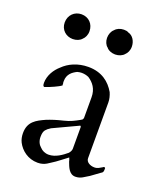

<svg xmlns="http://www.w3.org/2000/svg" viewBox="-127 -738 694 831"><g transform="rotate(20 220.0 -322.0)"><path d="M344 -81V-338C344 -353 340 -368 334 -382C311 -422 273 -453 211 -453C162 -453 122 -434 96 -408C74 -389 53 -358 53 -322C53 -319 54 -315 54 -312C56 -308 58 -306 61 -306C72 -310 89 -316 101 -322C111 -327 127 -334 133 -340L132 -342V-348C131 -351 131 -353 131 -355V-359C131 -391 152 -406 172 -416C180 -418 186 -419 192 -419C205 -419 216 -416 225 -412C249 -396 268 -373 268 -334V-240C268 -238 268 -236 266 -234C266 -231 262 -229 257 -226C235 -214 219 -205 190 -198C160 -191 136 -183 116 -175C76 -157 42 -140 42 -87C42 -72 45 -58 51 -46C67 -15 100 12 145 12C179 12 193 -5 218 -20C231 -30 247 -41 266 -56C267 -56 268 -54 268 -52C270 -48 271 -44 272 -39C280 -18 290 13 319 13C345 13 358 -1 378 -12C389 -20 402 -29 418 -41C426 -45 428 -49 428 -60V-66C427 -68 426 -69 423 -69C421 -69 419 -68 417 -66C407 -61 399 -53 383 -53C364 -53 344 -63 344 -81ZM119 -97C119 -112 121 -122 127 -130L136 -139C140 -142 144 -145 149 -148L262 -201C263 -202 263 -202 264 -202C267 -201 268 -199 268 -196V-97C268 -90 264 -82 258 -75C239 -59 210 -37 178 -37C161 -37 147 -44 138 -54C127 -63 119 -78 119 -97ZM341 -560C350 -568 357 -582 357 -599C357 -624 343 -647 322 -652C316 -656 308 -657 300 -657C283 -657 268 -650 260 -640C249 -631 243 -615 243 -599C243 -583 250 -567 260 -560C267 -550 284 -543 300 -543C317 -543 333 -550 341 -560ZM105 -657C73 -657 48 -633 48 -599C48 -565 74 -543 105 -543C121 -543 137 -549 146 -560C155 -568 162 -582 162 -599C162 -633 138 -657 105 -657Z"/></g></svg>

Font: fbb
Style: Regular
Weight: 400
Designer: David J. Perry, Michael Sharpe
Version: Version 1.045